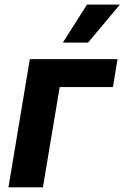

<svg xmlns="http://www.w3.org/2000/svg" viewBox="-20 -797 530 817"><path d="M480.1 -545.5H106.9L16 0H162.6L234 -426.5H460.6ZM247.5 -615.8H354.8L490.1 -777.3H350.1Z"/></svg>

Font: Margiela Sans
Style: Bold Italic
Weight: 700
Italic angle: -9.39999°
Designer: Stefan Endress, Andreas Faust
Version: Version 1.100;FEAKit 1.0